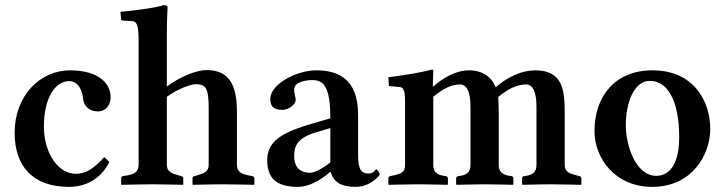

<svg xmlns="http://www.w3.org/2000/svg" viewBox="-20 -718 2821 748"><path d="M406 -87 386 -106C343 -58 312 -41 275 -41C209 -41 151 -118 151 -226C151 -337 196 -402 249 -402C287 -402 301 -363 304 -331C307 -304 329 -284 361 -284C393 -284 411 -309 411 -340C411 -394 362 -444 253 -444C135 -444 37 -344 37 -201C37 -71 107 10 249 10C320 10 376 -26 406 -87Z M903 -77V-284C903 -389 871 -445 785 -445C748 -445 685 -422 630 -381V-583C630 -648 633 -688 633 -688C633 -695 626 -698 617 -698C592 -688 490 -675 449 -672L452 -643C452 -640 455 -638 458 -638L490 -636C510 -636 520 -628 520 -563V-77C520 -49 504 -39 472 -34L460 -32C455 -31 452 -29 452 -23V0L454 2C454 2 538 0 573 0C612 0 692 2 692 2L694 0V-23C694 -29 690 -31 686 -32L679 -34C647 -43 630 -49 630 -77V-341C676 -374 725 -390 743 -390C783 -390 793 -373 793 -295V-77C793 -49 776 -43 745 -34L738 -32C733 -31 730 -29 730 -23V0L732 2C732 2 811 0 846 0C885 0 969 2 969 2L971 0V-23C971 -29 967 -31 963 -32L952 -34C919 -40 903 -49 903 -77Z M1266 -48H1268C1280 -10 1306 10 1366 10C1421 10 1459 -33 1459 -38C1459 -45 1450 -58 1446 -58C1440 -58 1439 -42 1415 -42C1376 -42 1375 -80 1375 -126V-271C1375 -415 1293 -444 1211 -444C1138 -444 1033 -392 1033 -332C1033 -306 1044 -290 1080 -290C1108 -290 1132 -314 1132 -328C1132 -340 1126 -351 1126 -371C1126 -393 1159 -406 1197 -406C1239 -406 1267 -384 1267 -257L1195 -236C1092 -206 1021 -174 1021 -95C1021 -26 1054 10 1141 10C1183 10 1228 -15 1266 -48ZM1267 -85C1242 -65 1207 -45 1189 -45C1141 -45 1126 -75 1126 -110C1126 -151 1140 -181 1210 -202L1267 -219Z M1666 -381 1668 -444C1668 -446 1663 -447 1661 -447C1629 -437 1563 -426 1493 -417L1495 -383L1536 -379C1550 -378 1558 -371 1558 -321V-75C1558 -47 1543 -41 1510 -34L1501 -32C1496 -31 1493 -29 1493 -23V0L1495 2C1495 2 1576 0 1611 0C1651 0 1723 2 1723 2L1725 0V-23C1725 -29 1721 -31 1716 -32C1693 -35 1668 -40 1668 -75V-341C1710 -376 1743 -389 1772 -389C1797 -389 1813 -364 1813 -301V-76C1813 -48 1799 -35 1766 -32C1760 -31 1757 -28 1757 -23V0L1759 2C1759 2 1831 0 1867 0C1906 0 1978 2 1978 2L1980 0V-23C1980 -29 1976 -32 1972 -32C1948 -35 1923 -41 1923 -76V-282C1923 -296 1922 -327 1921 -340C1960 -373 1996 -389 2030 -389C2054 -389 2070 -363 2070 -303V-76C2070 -48 2056 -35 2022 -32C2016 -31 2014 -28 2014 -23V0L2016 2C2016 2 2088 0 2123 0C2162 0 2243 2 2243 2L2245 0V-23C2245 -29 2241 -31 2237 -32L2229 -34C2198 -42 2180 -48 2180 -76V-281C2180 -371 2170 -444 2065 -444C2012 -444 1957 -418 1911 -378C1896 -417 1861 -444 1808 -444C1753 -444 1703 -412 1668 -381Z M2296 -207C2296 -104 2374 10 2521 10C2676 10 2747 -115 2747 -216C2747 -321 2685 -444 2522 -444C2377 -444 2296 -344 2296 -207ZM2512 -403C2580 -403 2626 -327 2626 -184C2626 -57 2573 -33 2537 -33C2455 -33 2418 -155 2418 -229C2418 -314 2448 -403 2512 -403Z"/></svg>

Font: Libertinus Serif Semibold
Style: Regular
Weight: 600
Designer: Philipp H. Poll, Khaled Hosny
Foundry: Caleb Maclennan
Version: Version 7.050;RELEASE